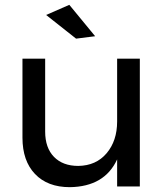

<svg xmlns="http://www.w3.org/2000/svg" viewBox="-20 -772 689 795"><path d="M559 -529V0H465V-112Q413 1 269 3Q177 3 125 -51.5Q73 -106 73 -202V-529H167V-227Q167 -160 203.5 -122.5Q240 -85 304 -85Q378 -86 421.5 -137.5Q465 -189 465 -269V-529ZM267 -752 374 -622 295 -612 171 -710Z"/></svg>

Font: Gontserrat
Style: Regular
Weight: 400
Designer: Julieta Ulanovsky
Foundry: Julieta Ulanovsky
Version: Version 6.001